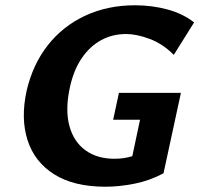

<svg xmlns="http://www.w3.org/2000/svg" viewBox="-20 -693 756 728"><path d="M380 15Q260 15 185.5 -32Q111 -79 84.5 -161.5Q58 -244 81 -349Q104 -448 160.5 -520.5Q217 -593 302 -633Q387 -673 492 -673Q557 -673 615.5 -657Q674 -641 716 -608L639 -485Q597 -527 547.5 -545.5Q498 -564 458 -564Q406 -564 363 -540.5Q320 -517 289 -471Q258 -425 244 -357Q227 -276 243 -216Q259 -156 303.5 -123.5Q348 -91 414 -91Q451 -91 482 -101Q513 -111 543 -130L473 -60L511 -239H409L431 -341H666L600 -36Q548 -8 490 3.5Q432 15 380 15Z"/></svg>

Font: Ysabeau Infant ExtraBold
Style: Italic
Weight: 800
Italic angle: -12°
Designer: Christian Thalmann (Catharsis Fonts)
Version: Version 2.001;gftools[0.9.30]; featfreeze: ss01,ss02,lnum